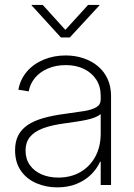

<svg xmlns="http://www.w3.org/2000/svg" viewBox="-20 -767 556 796"><path d="M217.3 9.8Q170.4 9.8 130.4 -7.6Q90.3 -24.9 66.4 -59.3Q42.5 -93.8 42.5 -144.5Q42.5 -179.7 55.4 -205.1Q68.4 -230.5 94.2 -248.3Q120.1 -266.1 159.4 -277.3Q198.7 -288.6 252 -295.4Q296.9 -301.3 329.3 -306.6Q361.8 -312 379.6 -322.8Q397.5 -333.5 397.5 -354.5V-370.1Q397.5 -408.2 379.4 -436.5Q361.3 -464.8 328.6 -481Q295.9 -497.1 252.4 -497.1Q211.4 -497.1 178.5 -482.9Q145.5 -468.8 125 -444.1Q104.5 -419.4 99.1 -388.2L56.2 -395Q64 -438 91.3 -470Q118.7 -502 160.6 -519.5Q202.6 -537.1 252 -537.1Q291.5 -537.1 325.7 -525.6Q359.9 -514.2 385.7 -492.7Q411.6 -471.2 426 -439.9Q440.4 -408.7 440.4 -369.1V0H397.5V-96.7H395Q381.8 -66.9 356.9 -42.7Q332 -18.6 296.9 -4.4Q261.7 9.8 217.3 9.8ZM221.7 -30.8Q273.4 -30.8 313 -53.5Q352.5 -76.2 375 -117.4Q397.5 -158.7 397.5 -213.9V-293.9Q388.7 -286.6 374.5 -280.8Q360.4 -274.9 341.6 -270.8Q322.8 -266.6 300.3 -263.2Q277.8 -259.8 253.4 -256.3Q195.3 -249 158.4 -235.1Q121.6 -221.2 103.8 -198.7Q85.9 -176.3 85.9 -143.1Q85.9 -107.4 104 -82.3Q122.1 -57.1 152.8 -43.9Q183.6 -30.8 221.7 -30.8ZM157.2 -746.6 251 -643.1 345.2 -746.6H392.6V-745.1L269.5 -611.8H232.4L110.8 -745.1V-746.6Z"/></svg>

Font: Inter 24pt ExtraLight
Style: Regular
Weight: 250
Designer: Rasmus Andersson
Foundry: rsms
Version: Version 4.001;git-66647c0bb